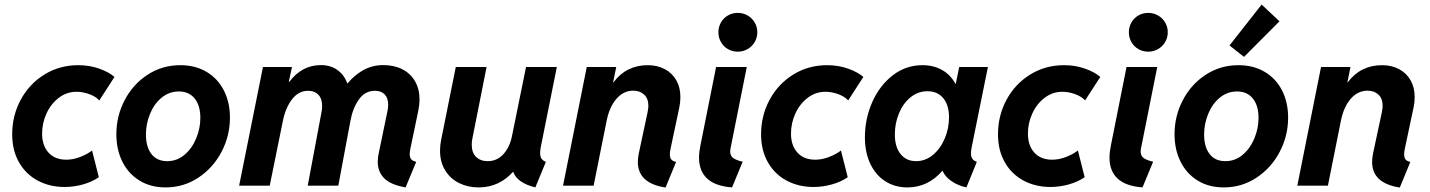

<svg xmlns="http://www.w3.org/2000/svg" viewBox="-20 -818 6299 846"><path d="M33.7 -226.1Q33.7 -308.6 71.3 -378.4Q108.9 -448.2 175.5 -489.5Q242.2 -530.8 324.7 -530.8Q375 -530.8 417.7 -515.4Q460.4 -500 484.4 -479L417.5 -375.5Q402.3 -392.6 373.8 -403.1Q345.2 -413.6 317.4 -413.6Q273.9 -413.6 239.3 -387.2Q204.6 -360.8 185.1 -318.4Q165.5 -275.9 165.5 -229.5Q165.5 -176.8 193.8 -145.5Q222.2 -114.3 272.5 -114.3Q301.8 -114.3 332.5 -126Q363.3 -137.7 385.7 -154.8L415.5 -37.1Q385.7 -16.6 345.7 -5.4Q305.7 5.9 264.6 5.9Q199.2 5.9 146.7 -22Q94.2 -49.8 64 -102.5Q33.7 -155.3 33.7 -226.1Z M492.7 -226.6Q492.7 -306.6 529.3 -376.7Q565.9 -446.8 630.4 -488.8Q694.8 -530.8 774.4 -530.8Q840.3 -530.8 889.9 -501.5Q939.5 -472.2 966.3 -419.7Q993.2 -367.2 993.2 -299.8Q993.2 -219.7 956.1 -148.9Q918.9 -78.1 854 -35.2Q789.1 7.8 709.5 7.8Q644 7.8 595 -22.2Q545.9 -52.2 519.3 -105.5Q492.7 -158.7 492.7 -226.6ZM862.8 -298.8Q862.8 -352.5 837.9 -383.8Q813 -415 768.1 -415Q725.1 -415 691.9 -387.5Q658.7 -359.9 640.9 -315.9Q623 -272 623 -225.1Q623 -170.9 647.2 -139.4Q671.4 -107.9 716.8 -107.9Q759.8 -107.9 793 -136Q826.2 -164.1 844.5 -208.3Q862.8 -252.4 862.8 -298.8Z M1644.5 -104.5Q1644.5 -124 1648.9 -143.6L1687 -327.1Q1690.4 -342.3 1690.4 -356.4Q1690.4 -385.7 1675 -401.9Q1659.7 -418 1632.3 -418Q1587.9 -418 1560.8 -378.9Q1533.7 -339.8 1523.9 -284.7L1470.7 0H1335.9L1396.5 -323.2Q1399.4 -337.9 1399.4 -350.6Q1399.4 -383.3 1382.8 -400.6Q1366.2 -418 1337.9 -418Q1294.9 -418 1266.1 -379.6Q1237.3 -341.3 1226.1 -283.7L1168.5 0H1033.7L1138.7 -522.9H1266.6L1252.4 -457.5H1254.9Q1310.1 -531.2 1394.5 -531.2Q1436.5 -531.2 1466.8 -509.5Q1497.1 -487.8 1510.3 -450.2H1511.2Q1541 -486.8 1580.8 -509Q1620.6 -531.2 1669.4 -531.2Q1716.3 -531.2 1752.4 -512.9Q1788.6 -494.6 1808.6 -460.2Q1828.6 -425.8 1828.6 -379.4Q1828.6 -357.4 1823.2 -330.6L1788.6 -164.6Q1785.2 -147.5 1785.2 -139.2Q1785.2 -124 1792 -116.2Q1798.8 -108.4 1814 -105L1767.1 7.8Q1700.7 -3.9 1672.6 -32.7Q1644.5 -61.5 1644.5 -104.5Z M1918.9 -154.3Q1918.9 -177.7 1923.8 -201.7L1988.3 -522.9H2124L2061.5 -208Q2058.6 -193.4 2058.6 -180.2Q2058.6 -145.5 2077.9 -126.7Q2097.2 -107.9 2128.9 -107.9Q2170.4 -107.9 2198.2 -138.9Q2226.1 -169.9 2235.8 -217.8L2297.9 -522.9H2433.6L2362.3 -167.5Q2359.9 -152.8 2359.9 -144Q2359.9 -128.4 2366 -119.1Q2372.1 -109.9 2385.3 -105L2338.9 7.8Q2298.8 -2 2274.4 -19.3Q2250 -36.6 2241.7 -60.1H2239.7Q2210.9 -27.8 2172.9 -10Q2134.8 7.8 2088.9 7.8Q2042 7.8 2003.2 -11.2Q1964.4 -30.3 1941.7 -67.1Q1918.9 -104 1918.9 -154.3Z M2790.5 -104.5Q2790.5 -122.6 2794.9 -143.1L2833.5 -323.7Q2836.9 -341.8 2836.9 -351.6Q2836.9 -383.8 2818.4 -401.1Q2799.8 -418.5 2770.5 -418.5Q2728 -418.5 2697 -383.5Q2666 -348.6 2653.3 -287.6L2595.7 0H2460.9L2565.4 -522.9H2695.3L2681.6 -455.6H2683.6Q2711.4 -493.2 2749.5 -512Q2787.6 -530.8 2834 -530.8Q2876.5 -530.8 2909.2 -513.4Q2941.9 -496.1 2960 -464.4Q2978 -432.6 2978 -390.1Q2978 -367.2 2973.1 -344.2L2935.1 -164.6Q2931.6 -149.4 2931.6 -137.7Q2931.6 -122.6 2938.2 -115Q2944.8 -107.4 2959 -104.5L2912.6 8.3Q2790.5 -10.3 2790.5 -104.5Z M3060.1 -123.5Q3060.1 -147.5 3065.9 -175.3L3135.3 -522.9H3270.5L3198.7 -163.1Q3197.3 -156.7 3197.3 -151.4Q3197.3 -129.4 3213.1 -119.9Q3229 -110.4 3252.4 -105.5L3205.6 7.8Q3130.9 2 3095.5 -31.5Q3060.1 -64.9 3060.1 -123.5ZM3145.5 -675.8Q3145.5 -699.2 3156.7 -719Q3168 -738.8 3187.5 -750Q3207 -761.2 3231 -761.2Q3254.4 -761.2 3274.2 -749.8Q3293.9 -738.3 3305.4 -718.8Q3316.9 -699.2 3316.9 -675.8Q3316.9 -652.3 3305.4 -632.8Q3293.9 -613.3 3274.2 -601.8Q3254.4 -590.3 3231 -590.3Q3207 -590.3 3187.5 -601.6Q3168 -612.8 3156.7 -632.6Q3145.5 -652.3 3145.5 -675.8Z M3333.5 -226.1Q3333.5 -308.6 3371.1 -378.4Q3408.7 -448.2 3475.3 -489.5Q3542 -530.8 3624.5 -530.8Q3674.8 -530.8 3717.5 -515.4Q3760.3 -500 3784.2 -479L3717.3 -375.5Q3702.1 -392.6 3673.6 -403.1Q3645 -413.6 3617.2 -413.6Q3573.7 -413.6 3539.1 -387.2Q3504.4 -360.8 3484.9 -318.4Q3465.3 -275.9 3465.3 -229.5Q3465.3 -176.8 3493.7 -145.5Q3522 -114.3 3572.3 -114.3Q3601.6 -114.3 3632.3 -126Q3663.1 -137.7 3685.5 -154.8L3715.3 -37.1Q3685.5 -16.6 3645.5 -5.4Q3605.5 5.9 3564.5 5.9Q3499 5.9 3446.5 -22Q3394 -49.8 3363.8 -102.5Q3333.5 -155.3 3333.5 -226.1Z M3791 -213.4Q3791 -294.4 3823.2 -367.7Q3855.5 -440.9 3913.3 -485.8Q3971.2 -530.8 4044.4 -530.8Q4094.2 -530.8 4131.6 -509.3Q4168.9 -487.8 4189.9 -448.7H4191.4L4206.5 -522.9H4333L4261.2 -168Q4258.3 -153.3 4258.3 -142.1Q4258.3 -127.9 4264.4 -118.7Q4270.5 -109.4 4284.2 -105L4238.3 7.8Q4200.2 -0.5 4171.9 -20.3Q4143.6 -40 4133.3 -65.4H4132.3Q4068.8 7.8 3978.5 7.8Q3923.3 7.8 3880.9 -19.3Q3838.4 -46.4 3814.7 -96.4Q3791 -146.5 3791 -213.4ZM4161.6 -300.8Q4161.6 -355 4136.2 -385.5Q4110.8 -416 4066.9 -416Q4024.9 -416 3992.2 -389.4Q3959.5 -362.8 3941.2 -318.8Q3922.9 -274.9 3922.9 -225.6Q3922.9 -170.9 3948 -139.4Q3973.1 -107.9 4016.6 -107.9Q4057.6 -107.9 4090.8 -135.5Q4124 -163.1 4142.8 -207.8Q4161.6 -252.4 4161.6 -300.8Z M4377.4 -226.1Q4377.4 -308.6 4415 -378.4Q4452.6 -448.2 4519.3 -489.5Q4585.9 -530.8 4668.5 -530.8Q4718.8 -530.8 4761.5 -515.4Q4804.2 -500 4828.1 -479L4761.2 -375.5Q4746.1 -392.6 4717.5 -403.1Q4689 -413.6 4661.1 -413.6Q4617.7 -413.6 4583 -387.2Q4548.3 -360.8 4528.8 -318.4Q4509.3 -275.9 4509.3 -229.5Q4509.3 -176.8 4537.6 -145.5Q4565.9 -114.3 4616.2 -114.3Q4645.5 -114.3 4676.3 -126Q4707 -137.7 4729.5 -154.8L4759.3 -37.1Q4729.5 -16.6 4689.5 -5.4Q4649.4 5.9 4608.4 5.9Q4543 5.9 4490.5 -22Q4438 -49.8 4407.7 -102.5Q4377.4 -155.3 4377.4 -226.1Z M4868.7 -123.5Q4868.7 -147.5 4874.5 -175.3L4943.8 -522.9H5079.1L5007.3 -163.1Q5005.9 -156.7 5005.9 -151.4Q5005.9 -129.4 5021.7 -119.9Q5037.6 -110.4 5061 -105.5L5014.2 7.8Q4939.5 2 4904.1 -31.5Q4868.7 -64.9 4868.7 -123.5ZM4954.1 -675.8Q4954.1 -699.2 4965.3 -719Q4976.6 -738.8 4996.1 -750Q5015.6 -761.2 5039.6 -761.2Q5063 -761.2 5082.8 -749.8Q5102.5 -738.3 5114 -718.8Q5125.5 -699.2 5125.5 -675.8Q5125.5 -652.3 5114 -632.8Q5102.5 -613.3 5082.8 -601.8Q5063 -590.3 5039.6 -590.3Q5015.6 -590.3 4996.1 -601.6Q4976.6 -612.8 4965.3 -632.6Q4954.1 -652.3 4954.1 -675.8Z M5155.3 -226.6Q5155.3 -306.6 5191.9 -376.7Q5228.5 -446.8 5293 -488.8Q5357.4 -530.8 5437 -530.8Q5502.9 -530.8 5552.5 -501.5Q5602.1 -472.2 5628.9 -419.7Q5655.8 -367.2 5655.8 -299.8Q5655.8 -219.7 5618.7 -148.9Q5581.5 -78.1 5516.6 -35.2Q5451.7 7.8 5372.1 7.8Q5306.6 7.8 5257.6 -22.2Q5208.5 -52.2 5181.9 -105.5Q5155.3 -158.7 5155.3 -226.6ZM5525.4 -298.8Q5525.4 -352.5 5500.5 -383.8Q5475.6 -415 5430.7 -415Q5387.7 -415 5354.5 -387.5Q5321.3 -359.9 5303.5 -315.9Q5285.6 -272 5285.6 -225.1Q5285.6 -170.9 5309.8 -139.4Q5334 -107.9 5379.4 -107.9Q5422.4 -107.9 5455.6 -136Q5488.8 -164.1 5507.1 -208.3Q5525.4 -252.4 5525.4 -298.8ZM5397.5 -617.7 5539.1 -797.9 5617.7 -724.1 5461.4 -567.4Z M6025.9 -104.5Q6025.9 -122.6 6030.3 -143.1L6068.8 -323.7Q6072.3 -341.8 6072.3 -351.6Q6072.3 -383.8 6053.7 -401.1Q6035.2 -418.5 6005.9 -418.5Q5963.4 -418.5 5932.4 -383.5Q5901.4 -348.6 5888.7 -287.6L5831.1 0H5696.3L5800.8 -522.9H5930.7L5917 -455.6H5918.9Q5946.8 -493.2 5984.9 -512Q6022.9 -530.8 6069.3 -530.8Q6111.8 -530.8 6144.5 -513.4Q6177.2 -496.1 6195.3 -464.4Q6213.4 -432.6 6213.4 -390.1Q6213.4 -367.2 6208.5 -344.2L6170.4 -164.6Q6167 -149.4 6167 -137.7Q6167 -122.6 6173.6 -115Q6180.2 -107.4 6194.3 -104.5L6147.9 8.3Q6025.9 -10.3 6025.9 -104.5Z"/></svg>

Font: Reddit Sans Fudge
Style: Bold
Weight: 700
Italic angle: -11.25°
Designer: Stephen Hutchings
Version: Version 1.013